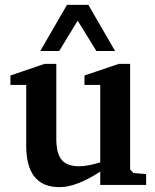

<svg xmlns="http://www.w3.org/2000/svg" viewBox="-20 -762 640 791"><path d="M23 -412V-451L164 -499H212V-189Q212 -130 234 -103.5Q256 -77 307 -77Q340 -77 393 -93V-412H328V-451L470 -499H516V-64L530 -49L582 -45V0H393V-55Q295 9 225 9Q88 9 88 -162V-412ZM146 -552 256 -742H344L454 -552H377L300 -677L224 -552Z"/></svg>

Font: Khartiya
Style: Bold
Weight: 700
Version: Version 1.0.2